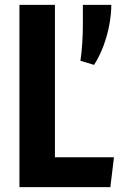

<svg xmlns="http://www.w3.org/2000/svg" viewBox="-20 -770 509 790"><path d="M60 0V-750H206V-123H449L434 0ZM367 -503 311 -520Q316 -554 318.5 -593.5Q321 -633 321 -670V-750H438Q438 -713 430 -669Q422 -625 406 -582Q390 -539 367 -503Z"/></svg>

Font: Freeman
Style: Regular
Weight: 400
Designer: Vernon Adams, Aoife Mooney, Rodrigo Fuenzalida
Foundry: Rodrigo Fuenzalida
Version: Version 1.000; ttfautohint (v1.8.4.7-5d5b)